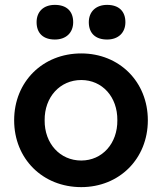

<svg xmlns="http://www.w3.org/2000/svg" viewBox="-20 -757 664 787"><path d="M313 10C469 10 586 -106 586 -264C586 -422 469 -538 313 -538C155 -538 38 -422 38 -264C38 -106 155 10 313 10ZM130 -666C130 -621 157 -595 205 -595C251 -595 280 -623 280 -666C280 -711 253 -737 205 -737C158 -737 130 -709 130 -666ZM163 -264C162 -359 226 -429 313 -429C399 -429 462 -360 461 -264C462 -169 399 -99 313 -99C226 -99 162 -169 163 -264ZM344 -666C344 -621 371 -595 419 -595C465 -595 494 -623 494 -666C494 -711 467 -737 419 -737C373 -737 344 -709 344 -666Z"/></svg>

Font: Easer Grotesk Medium
Style: Regular
Weight: 500
Designer: Boardeaser, Bonnie Shaver-Troup, Thomas Jockin
Foundry: Lexend
Version: Version 1.001;Glyphs 3.1.2 (3151)